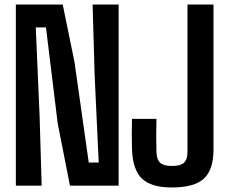

<svg xmlns="http://www.w3.org/2000/svg" viewBox="-20 -820 996 848"><path d="M50 0V-800H257L309 -546L372 -102H416L398 -487L389 -800H504V0H289L235 -274L183 -699H138L155 -305L164 0ZM739 8Q648 8 607 -31Q566 -70 563 -161Q561 -228 563 -295H671Q670 -261 670 -222Q670 -183 671 -149Q672 -115 687.5 -101Q703 -87 739 -87Q777 -87 792.5 -101Q808 -115 808 -149V-800H923V-161Q923 -70 880.5 -31Q838 8 739 8Z"/></svg>

Font: Big Shoulders Text
Style: Bold
Weight: 700
Designer: Patric King
Foundry: XO Type Co
Version: Version 1.000; ttfautohint (v1.8.2)